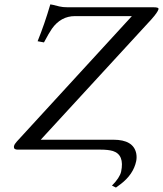

<svg xmlns="http://www.w3.org/2000/svg" viewBox="-20 -678 738 870"><path d="M319.8 -605Q255.9 -605 215.3 -547.9Q201.7 -528.3 179.2 -485.8L150.4 -491.2Q182.6 -570.8 208 -658.2Q215.3 -657.7 248.5 -648.9Q264.2 -645 287.1 -645H676.3Q698.7 -645 698.2 -638.2Q698.2 -636.7 698.2 -636.2Q694.3 -622.1 666.5 -590.8L164.6 -44.9H493.7Q584 -44.9 597.2 16.6Q600.6 34.2 597.2 51.8Q584.5 112.8 525.4 157.2Q516.6 163.6 505.4 171.9L487.3 163.1Q522.5 127.4 528.8 100.1Q544.9 23.4 491.7 6.3Q470.2 0 436 0H60.1Q42 0 43 -13.2Q43.5 -15.1 43.5 -16.1Q45.4 -24.9 56.6 -37.1L577.6 -605Z"/></svg>

Font: Linux Biolinum Slanted O
Style: Slanted
Weight: 400
Designer: Philipp H. Poll
Foundry: Philipp H. Poll
Version: Version 1.0.4